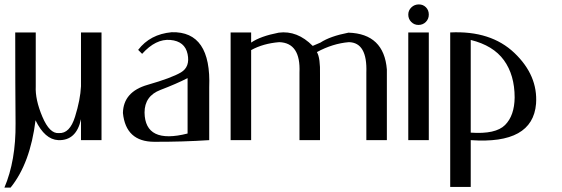

<svg xmlns="http://www.w3.org/2000/svg" viewBox="-69 -635 2547 870"><path d="M-49 215C-14.3 133.7 2.5 36.8 1.5 -75.5C0.5 -187.8 0 -325.3 0 -488H93V-244C91 -204 101 -158 123 -106C145 -54 170 -29.3 198 -32C230.7 -30 255 -54.7 271 -106C287 -157.3 296 -203.3 298 -244V-488H391V0H298V-95C284 -29.7 249.7 2 195 0C154.3 -2 120 -32 92 -90C76 40 38.3 141.7 -21 215Z M557 -409C593 -456.3 643.7 -483 709 -489C829 -492.3 885.7 -409 879 -239V0C798.3 5.3 715.2 7.8 629.5 7.5C543.8 7.2 496.7 -36.3 488 -123C489.3 -187 526.5 -229.5 599.5 -250.5C672.5 -271.5 723 -290.3 751 -307C779 -323.7 789 -351.3 781 -390C773 -428.7 747 -450 703 -454C659 -458 616.3 -437 575 -391ZM781 -30V-281C747 -263.7 706 -245.8 658 -227.5C610 -209.2 586 -175 586 -125C587.3 -29 652.3 2.7 781 -30Z M1383 -442C1412.3 -461.3 1454.7 -476.3 1510 -487C1617.3 -483.7 1675.3 -428 1684 -320V0H1591V-306C1594.3 -396.7 1568 -442.7 1512 -444C1463.3 -440 1415 -425 1367 -399C1377.7 -381 1382.3 -347 1381 -297V0H1288V-306C1292 -396 1261.3 -442 1196 -444C1147.3 -440 1105 -428 1069 -408V0H976V-488H1069V-442C1097 -461.3 1138.7 -476.3 1194 -487C1250 -494.3 1301.3 -474.3 1348 -427Z M1781 0V-488H1874V0ZM1781 -569C1781 -555.7 1785.5 -544.5 1794.5 -535.5C1803.5 -526.5 1814.3 -522 1827 -522C1840.3 -522 1851.5 -526.5 1860.5 -535.5C1869.5 -544.5 1874 -555.7 1874 -569C1874 -582.3 1869.7 -593.3 1861 -602C1852.3 -610.7 1841.7 -615 1829 -615C1815.7 -615 1804.3 -610.5 1795 -601.5C1785.7 -592.5 1781 -581.7 1781 -569Z M1971 212V-488C2093.7 -494 2190.7 -463 2262 -395C2333.3 -327 2366 -250.3 2360 -165C2350 -41.7 2251.3 13.3 2064 0V212ZM2263 -193C2263 -261 2246.8 -317.3 2214.5 -362C2182.2 -406.7 2132 -437.3 2064 -454V-34C2139.3 -28.7 2191.2 -40.2 2219.5 -68.5C2247.8 -96.8 2262.3 -138.3 2263 -193Z"/></svg>

Font: Neocyr
Style: Regular
Weight: 400
Designer: Viktar Palstsiuk <vipals@gmail.com>
Version: 1.00